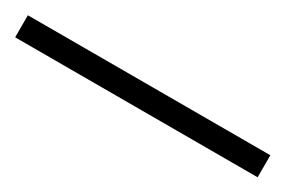

<svg xmlns="http://www.w3.org/2000/svg" viewBox="-8 -957 516 347"><g transform="rotate(30 250.0 -783.0)"><path d="M503 -760H-3V-806H503Z"/></g></svg>

Font: Noto Sans Arabic Light
Style: Regular
Weight: 300
Designer: Monotype Design Team, Nadine Chahine, Nizar Qandah and Khaled Hosny
Foundry: Monotype Imaging Inc.
Version: Version 2.012; ttfautohint (v1.8.4.7-5d5b)